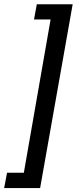

<svg xmlns="http://www.w3.org/2000/svg" viewBox="-91 -740 370 926"><path d="M-71 167 -57 93H24L153 -646H73L86.5 -719.5H259.5L102.5 167Z"/></svg>

Font: Anybody UltraCondensed SemiBold
Style: Italic
Weight: 600
Width: 1
Italic angle: -10°
Designer: Tyler Finck
Foundry: Etcetera Type Company
Version: Version 1.010; ttfautohint (v1.8.3) -l 8 -r 50 -G 200 -x 14 